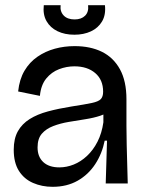

<svg xmlns="http://www.w3.org/2000/svg" viewBox="-20 -708 559 741"><path d="M183 13Q142 13 107.5 -2Q73 -17 53 -48.5Q33 -80 33 -130Q33 -173 49 -201.5Q65 -230 94.5 -248.5Q124 -267 165 -278Q206 -289 256 -297Q308 -305 334 -310.5Q360 -316 369 -325.5Q378 -335 378 -354Q378 -400 347.5 -426Q317 -452 267 -452Q237 -452 208 -441Q179 -430 158.5 -405Q138 -380 134 -338L50 -355Q55 -402 74.5 -435Q94 -468 124.5 -489Q155 -510 191.5 -520Q228 -530 268 -530Q329 -530 373.5 -508Q418 -486 443 -440.5Q468 -395 468 -325V-222Q468 -186 469 -148.5Q470 -111 471 -73.5Q472 -36 473 0H388Q389 -41 390.5 -81Q392 -121 393 -165H384Q374 -115 347.5 -74.5Q321 -34 279.5 -10.5Q238 13 183 13ZM209 -62Q237 -62 264.5 -73Q292 -84 316 -106.5Q340 -129 356.5 -161.5Q373 -194 379 -236V-281L406 -285Q393 -270 367.5 -261.5Q342 -253 310 -248Q278 -243 245.5 -237.5Q213 -232 185.5 -221.5Q158 -211 141.5 -192Q125 -173 125 -139Q125 -103 147 -82.5Q169 -62 209 -62ZM149 -688H214Q211 -664 225.5 -648.5Q240 -633 268 -633Q294 -633 308.5 -647.5Q323 -662 320 -688H385Q389 -651 374 -625.5Q359 -600 331 -587Q303 -574 267 -574Q230 -574 202 -587.5Q174 -601 159.5 -626.5Q145 -652 149 -688Z"/></svg>

Font: Bricolage Grotesque 72pt
Style: Regular
Weight: 400
Version: Version 1.001;gftools[0.9.33.dev8+g029e19f]